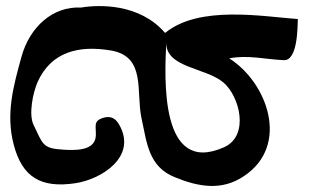

<svg xmlns="http://www.w3.org/2000/svg" viewBox="-20 -594 1028 635"><path d="M248 -569C155 -574 78 -505 51 -406C24 -309 -1 -217 25 -117C53 -8 115 29 229 12C316 -1 435 -76 374 -182C362 -203 346 -212 320 -204C288 -193 298 -178 297 -145C294 -93 225 -97 189 -99C119 -103 122 -118 91 -181C74 -216 89 -287 104 -322C149 -423 241 -445 347 -427C464 -407 429 -291 448 -203C466 -121 471 -43 558 -8C636 24 713 38 786 -11C940 -112 865 -321 738 -401C799 -413 856 -398 918 -395C965 -392 964 -505 965 -531C851 -539 639 -578 526 -485C442 -583 307 -579 248 -569ZM530 -455C526 -370 659 -371 718 -322C773 -276 806 -145 721 -107C508 -12 524 -335 530 -455Z"/></svg>

Font: Philokalia
Style: Regular
Weight: 400
Version: Version 001.010